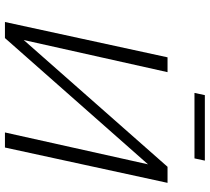

<svg xmlns="http://www.w3.org/2000/svg" viewBox="-56 -793 849 777"><g transform="rotate(90 368.5 -404.5)"><path d="M621 -767H356L365 -809H630ZM577 0H516L645 -579L134 0H69L212 -658H272L142 -76L655 -658H720Z"/></g></svg>

Font: Ysabeau Infant Semilight
Style: Italic
Weight: 300
Italic angle: -12°
Designer: Christian Thalmann (Catharsis Fonts)
Version: Version 0.003